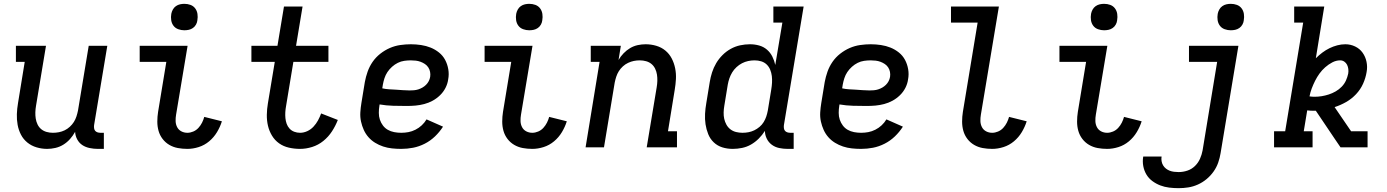

<svg xmlns="http://www.w3.org/2000/svg" viewBox="-20 -769 7240 1002"><path d="M226 8Q198 8 171 0Q144 -8 123 -25Q102 -42 89.5 -66Q77 -90 72 -117.5Q67 -145 68 -173.5Q69 -202 74 -231L109 -446H63V-530H220L168 -217Q165 -200 164.5 -183Q164 -166 166.5 -150Q169 -134 176 -119.5Q183 -105 195 -95Q207 -85 223 -80.5Q239 -76 256 -76Q272 -76 287.5 -79Q303 -82 317.5 -89Q332 -96 344.5 -107.5Q357 -119 365.5 -132.5Q374 -146 379 -161.5Q384 -177 387 -192L443 -530H540L471 -116Q470 -108 471 -100Q472 -92 476.5 -86.5Q481 -81 488.5 -78.5Q496 -76 504 -76H522V8H490Q469 8 447.5 3.5Q426 -1 409.5 -12Q393 -23 383 -41.5Q373 -60 372 -81Q361 -61 345.5 -43.5Q330 -26 310.5 -14Q291 -2 269 3Q247 8 226 8Z M958 8Q932 8 908 3.5Q884 -1 863.5 -13Q843 -25 828.5 -44Q814 -63 807.5 -86Q801 -109 801 -134.5Q801 -160 805 -185L848 -446H709V-530H959L899 -171Q896 -154 896.5 -137Q897 -120 904.5 -105.5Q912 -91 926.5 -83.5Q941 -76 958 -76Q973 -76 988.5 -82.5Q1004 -89 1015.5 -101.5Q1027 -114 1034.5 -129Q1042 -144 1046 -159L1138 -136Q1129 -107 1112.5 -79.5Q1096 -52 1071.5 -31.5Q1047 -11 1017 -1.5Q987 8 958 8ZM942 -611Q926 -611 910.5 -616.5Q895 -622 885.5 -634.5Q876 -647 873.5 -663.5Q871 -680 874 -697Q876 -708 882 -719Q888 -730 898 -737Q908 -744 919.5 -746.5Q931 -749 942 -749Q959 -749 974 -743.5Q989 -738 998.5 -725.5Q1008 -713 1010.5 -696.5Q1013 -680 1010 -663Q1009 -652 1003 -641Q997 -630 987 -623Q977 -616 965.5 -613.5Q954 -611 942 -611Z M1546 8Q1516 8 1487.5 1.5Q1459 -5 1436.5 -21Q1414 -37 1399.5 -61Q1385 -85 1378.5 -112.5Q1372 -140 1372.5 -170Q1373 -200 1378 -229L1414 -446H1292V-530H1428L1462 -735H1559L1525 -530H1694V-446H1511L1473 -216Q1470 -200 1469 -184Q1468 -168 1469.5 -152.5Q1471 -137 1476 -123Q1481 -109 1491 -98Q1501 -87 1515.5 -81.5Q1530 -76 1546 -76Q1565 -76 1583.5 -84.5Q1602 -93 1616 -108Q1630 -123 1639.5 -140.5Q1649 -158 1656 -177L1743 -143Q1731 -112 1712.5 -83.5Q1694 -55 1667.5 -33.5Q1641 -12 1609 -2Q1577 8 1546 8Z M2074 8Q2050 8 2026 5.5Q2002 3 1979.5 -4.5Q1957 -12 1937.5 -24Q1918 -36 1903 -53Q1888 -70 1878.5 -91Q1869 -112 1864 -135Q1859 -158 1860.5 -182.5Q1862 -207 1866 -231L1884 -341Q1889 -368 1898.5 -395Q1908 -422 1924.5 -446Q1941 -470 1964.5 -488.5Q1988 -507 2014.5 -518.5Q2041 -530 2069 -534Q2097 -538 2124 -538Q2151 -538 2177.5 -534Q2204 -530 2227.5 -520.5Q2251 -511 2271 -495Q2291 -479 2303 -456.5Q2315 -434 2319.5 -407.5Q2324 -381 2319 -355Q2316 -332 2305 -310.5Q2294 -289 2276.5 -272Q2259 -255 2238 -243.5Q2217 -232 2194 -226Q2171 -220 2148.5 -218Q2126 -216 2103 -216Q2068 -216 2032 -217Q1996 -218 1961 -224L1960 -217Q1957 -199 1957 -180Q1957 -161 1962.5 -144.5Q1968 -128 1978.5 -114Q1989 -100 2004 -91.5Q2019 -83 2037 -79.5Q2055 -76 2074 -76Q2093 -76 2111.5 -79.5Q2130 -83 2148 -92Q2166 -101 2181 -115Q2196 -129 2206 -146L2292 -108Q2274 -80 2250 -57Q2226 -34 2196.5 -19Q2167 -4 2136 2Q2105 8 2074 8ZM2118 -297Q2129 -297 2140.5 -298Q2152 -299 2163 -302.5Q2174 -306 2184.5 -312Q2195 -318 2203.5 -326.5Q2212 -335 2217.5 -345.5Q2223 -356 2225 -368Q2227 -381 2224.5 -394Q2222 -407 2215 -417.5Q2208 -428 2197.5 -435Q2187 -442 2175 -446.5Q2163 -451 2150 -452.5Q2137 -454 2124 -454Q2107 -454 2089.5 -451.5Q2072 -449 2056 -441Q2040 -433 2026 -420.5Q2012 -408 2002 -393Q1992 -378 1986.5 -361Q1981 -344 1978 -327L1975 -308Q1993 -304 2010.5 -303Q2028 -302 2046 -301Q2064 -300 2082 -298.5Q2100 -297 2118 -297Z M2758 8Q2732 8 2708 3.5Q2684 -1 2663.5 -13Q2643 -25 2628.5 -44Q2614 -63 2607.5 -86Q2601 -109 2601 -134.5Q2601 -160 2605 -185L2648 -446H2509V-530H2759L2699 -171Q2696 -154 2696.5 -137Q2697 -120 2704.5 -105.5Q2712 -91 2726.5 -83.5Q2741 -76 2758 -76Q2773 -76 2788.5 -82.5Q2804 -89 2815.5 -101.5Q2827 -114 2834.5 -129Q2842 -144 2846 -159L2938 -136Q2929 -107 2912.5 -79.5Q2896 -52 2871.5 -31.5Q2847 -11 2817 -1.5Q2787 8 2758 8ZM2742 -611Q2726 -611 2710.5 -616.5Q2695 -622 2685.5 -634.5Q2676 -647 2673.5 -663.5Q2671 -680 2674 -697Q2676 -708 2682 -719Q2688 -730 2698 -737Q2708 -744 2719.5 -746.5Q2731 -749 2742 -749Q2759 -749 2774 -743.5Q2789 -738 2798.5 -725.5Q2808 -713 2810.5 -696.5Q2813 -680 2810 -663Q2809 -652 2803 -641Q2797 -630 2787 -623Q2777 -616 2765.5 -613.5Q2754 -611 2742 -611Z M3036 0 3109 -446H3063V-530H3220L3208 -456Q3219 -475 3234.5 -491Q3250 -507 3268.5 -518Q3287 -529 3308 -533.5Q3329 -538 3349 -538Q3378 -538 3405 -530Q3432 -522 3452.5 -505Q3473 -488 3485.5 -464Q3498 -440 3503.5 -412.5Q3509 -385 3507.5 -356.5Q3506 -328 3501 -299L3466 -84H3513V0H3355L3407 -313Q3410 -330 3410.5 -347Q3411 -364 3408.5 -380Q3406 -396 3399 -410.5Q3392 -425 3380 -435Q3368 -445 3352 -449.5Q3336 -454 3319 -454Q3303 -454 3288 -451Q3273 -448 3258 -441Q3243 -434 3230.5 -422.5Q3218 -411 3209.5 -397.5Q3201 -384 3196 -368.5Q3191 -353 3188 -338L3132 0Z M3804 8Q3775 8 3749.5 0Q3724 -8 3705 -26Q3686 -44 3676 -69Q3666 -94 3662 -120.5Q3658 -147 3659.5 -175Q3661 -203 3666 -231L3684 -341Q3688 -366 3696 -391Q3704 -416 3717.5 -439Q3731 -462 3750.5 -481.5Q3770 -501 3793.5 -514Q3817 -527 3842.5 -532.5Q3868 -538 3894 -538Q3919 -538 3942 -531.5Q3965 -525 3982.5 -510Q4000 -495 4010.5 -474Q4021 -453 4026 -430L4063 -651H4016V-735H4174L4071 -116Q4070 -108 4071 -100Q4072 -92 4076.5 -86.5Q4081 -81 4088.5 -78.5Q4096 -76 4104 -76H4122V8H4090Q4068 8 4046.5 3.5Q4025 -1 4008 -13.5Q3991 -26 3981.5 -45.5Q3972 -65 3972 -86Q3958 -64 3939.5 -45.5Q3921 -27 3899 -14.5Q3877 -2 3852.5 3Q3828 8 3804 8ZM3855 -76Q3871 -76 3886.5 -79Q3902 -82 3916.5 -89Q3931 -96 3944 -107Q3957 -118 3965.5 -132Q3974 -146 3979 -161Q3984 -176 3987 -192L4005 -302Q4008 -320 4009 -337.5Q4010 -355 4008 -372Q4006 -389 3999.5 -405Q3993 -421 3981 -432.5Q3969 -444 3952.5 -449Q3936 -454 3918 -454Q3901 -454 3884.5 -450.5Q3868 -447 3852.5 -439Q3837 -431 3823.5 -418.5Q3810 -406 3801 -391Q3792 -376 3786.5 -360Q3781 -344 3778 -327L3760 -217Q3757 -200 3756.5 -182.5Q3756 -165 3759.5 -149Q3763 -133 3771 -118.5Q3779 -104 3792 -94Q3805 -84 3821.5 -80Q3838 -76 3855 -76Q3855 -76 3855 -76Q3855 -76 3855 -76Z M4474 8Q4450 8 4426 5.5Q4402 3 4379.5 -4.5Q4357 -12 4337.5 -24Q4318 -36 4303 -53Q4288 -70 4278.5 -91Q4269 -112 4264 -135Q4259 -158 4260.5 -182.5Q4262 -207 4266 -231L4284 -341Q4289 -368 4298.5 -395Q4308 -422 4324.5 -446Q4341 -470 4364.5 -488.5Q4388 -507 4414.5 -518.5Q4441 -530 4469 -534Q4497 -538 4524 -538Q4551 -538 4577.5 -534Q4604 -530 4627.5 -520.5Q4651 -511 4671 -495Q4691 -479 4703 -456.5Q4715 -434 4719.5 -407.5Q4724 -381 4719 -355Q4716 -332 4705 -310.5Q4694 -289 4676.5 -272Q4659 -255 4638 -243.5Q4617 -232 4594 -226Q4571 -220 4548.5 -218Q4526 -216 4503 -216Q4468 -216 4432 -217Q4396 -218 4361 -224L4360 -217Q4357 -199 4357 -180Q4357 -161 4362.5 -144.5Q4368 -128 4378.5 -114Q4389 -100 4404 -91.5Q4419 -83 4437 -79.5Q4455 -76 4474 -76Q4493 -76 4511.5 -79.5Q4530 -83 4548 -92Q4566 -101 4581 -115Q4596 -129 4606 -146L4692 -108Q4674 -80 4650 -57Q4626 -34 4596.5 -19Q4567 -4 4536 2Q4505 8 4474 8ZM4518 -297Q4529 -297 4540.5 -298Q4552 -299 4563 -302.5Q4574 -306 4584.5 -312Q4595 -318 4603.5 -326.5Q4612 -335 4617.5 -345.5Q4623 -356 4625 -368Q4627 -381 4624.5 -394Q4622 -407 4615 -417.5Q4608 -428 4597.5 -435Q4587 -442 4575 -446.5Q4563 -451 4550 -452.5Q4537 -454 4524 -454Q4507 -454 4489.5 -451.5Q4472 -449 4456 -441Q4440 -433 4426 -420.5Q4412 -408 4402 -393Q4392 -378 4386.5 -361Q4381 -344 4378 -327L4375 -308Q4393 -304 4410.5 -303Q4428 -302 4446 -301Q4464 -300 4482 -298.5Q4500 -297 4518 -297Z M5158 8Q5132 8 5108 3.5Q5084 -1 5063.5 -13Q5043 -25 5028.5 -44Q5014 -63 5007.5 -86Q5001 -109 5001 -134.5Q5001 -160 5005 -185L5082 -651H4943V-735H5193L5099 -171Q5096 -154 5096.5 -137Q5097 -120 5104.5 -105.5Q5112 -91 5126.5 -83.5Q5141 -76 5158 -76Q5173 -76 5188.5 -82.5Q5204 -89 5215.5 -101.5Q5227 -114 5234.5 -129Q5242 -144 5246 -159L5338 -136Q5329 -107 5312.5 -79.5Q5296 -52 5271.5 -31.5Q5247 -11 5217 -1.5Q5187 8 5158 8Z M5758 8Q5732 8 5708 3.5Q5684 -1 5663.5 -13Q5643 -25 5628.5 -44Q5614 -63 5607.5 -86Q5601 -109 5601 -134.5Q5601 -160 5605 -185L5648 -446H5509V-530H5759L5699 -171Q5696 -154 5696.5 -137Q5697 -120 5704.5 -105.5Q5712 -91 5726.5 -83.5Q5741 -76 5758 -76Q5773 -76 5788.5 -82.5Q5804 -89 5815.5 -101.5Q5827 -114 5834.5 -129Q5842 -144 5846 -159L5938 -136Q5929 -107 5912.5 -79.5Q5896 -52 5871.5 -31.5Q5847 -11 5817 -1.5Q5787 8 5758 8ZM5742 -611Q5726 -611 5710.5 -616.5Q5695 -622 5685.5 -634.5Q5676 -647 5673.5 -663.5Q5671 -680 5674 -697Q5676 -708 5682 -719Q5688 -730 5698 -737Q5708 -744 5719.5 -746.5Q5731 -749 5742 -749Q5759 -749 5774 -743.5Q5789 -738 5798.5 -725.5Q5808 -713 5810.5 -696.5Q5813 -680 5810 -663Q5809 -652 5803 -641Q5797 -630 5787 -623Q5777 -616 5765.5 -613.5Q5754 -611 5742 -611Z M6131 213Q6106 213 6081.5 210Q6057 207 6035 198.5Q6013 190 5994 176Q5975 162 5963 142Q5951 122 5946.5 98Q5942 74 5946 49Q5946 49 5946 48.5Q5946 48 5947 48H6042Q6042 48 6042 48Q6042 48 6042 48Q6040 60 6042 72Q6044 84 6050 94Q6056 104 6065 111Q6074 118 6084.5 122Q6095 126 6107 127.5Q6119 129 6131 129Q6154 129 6176.5 121.5Q6199 114 6216 97.5Q6233 81 6242.5 59.5Q6252 38 6256 16L6332 -446H6185V-530H6443L6350 30Q6346 55 6337.5 79.5Q6329 104 6313.5 126Q6298 148 6277 165.5Q6256 183 6231.5 194Q6207 205 6181.5 209Q6156 213 6131 213ZM6403 -611Q6387 -611 6371.5 -616.5Q6356 -622 6346.5 -634.5Q6337 -647 6334.5 -663.5Q6332 -680 6335 -697Q6337 -708 6343 -719Q6349 -730 6359 -737Q6369 -744 6380.5 -746.5Q6392 -749 6403 -749Q6420 -749 6435 -743.5Q6450 -738 6459.5 -725.5Q6469 -713 6471.5 -696.5Q6474 -680 6471 -663Q6470 -652 6464 -641Q6458 -630 6448 -623Q6438 -616 6426.5 -613.5Q6415 -611 6403 -611Z M6629 0V-84H6687L6781 -651H6734V-735H6891L6847 -465Q6863 -481 6881 -494.5Q6899 -508 6918.5 -517.5Q6938 -527 6959 -532.5Q6980 -538 7001 -538Q7028 -538 7052 -526.5Q7076 -515 7091 -494Q7106 -473 7111.5 -446.5Q7117 -420 7112 -393Q7107 -362 7093.5 -332Q7080 -302 7057 -277.5Q7034 -253 7005 -236.5Q6976 -220 6945 -210L7031 -84H7117V0H6976L6946 -44L6847 -191Q6844 -191 6840.5 -191Q6837 -191 6834 -191Q6826 -191 6818 -191.5Q6810 -192 6802 -193L6784 -84H6830V0ZM6840 -264Q6859 -264 6877.5 -267Q6896 -270 6914.5 -276Q6933 -282 6950.5 -292Q6968 -302 6982 -316.5Q6996 -331 7004 -348.5Q7012 -366 7016 -385Q7018 -397 7016.5 -409Q7015 -421 7010 -431Q7005 -441 6995.5 -447.5Q6986 -454 6974 -454Q6953 -454 6933 -443.5Q6913 -433 6896 -418Q6879 -403 6866 -385Q6853 -367 6843 -347Q6833 -327 6825.5 -307Q6818 -287 6814 -266Q6821 -265 6827.5 -264.5Q6834 -264 6840 -264Z"/></svg>

Font: Iosevka Curly Slab MdEx
Style: Italic
Weight: 500
Width: 7
Italic angle: -9°
Monospace: yes
Designer: Belleve Invis
Foundry: Belleve Invis
Version: Version 11.0.0; ttfautohint (v1.8.3)